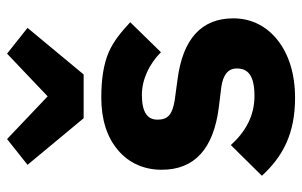

<svg xmlns="http://www.w3.org/2000/svg" viewBox="-176 -668 856 544"><g transform="rotate(-90 252.0 -396.0)"><path d="M247 12C146 12 81 -22 26 -82L113 -170C150 -129 195 -103 252 -103C311 -103 330 -122 330 -153C330 -178 312 -192 277 -197L220 -204C102 -219 43 -273 43 -366C43 -417 63 -460 99 -490C134 -520 184 -537 247 -537C302 -537 343 -530 376 -516C408 -502 434 -480 461 -455L376 -368C343 -401 299 -422 255 -422C204 -422 185 -405 185 -378C185 -350 197 -336 240 -329L299 -321C414 -306 472 -253 472 -163C472 -112 450 -69 411 -38C371 -6 315 12 247 12ZM189 -587 57 -746 130 -804 251 -689 372 -804 445 -746 313 -587Z"/></g></svg>

Font: Plexus Sans Bold
Style: Regular
Weight: 700
Version: Version 2.001;PS 002.001;hotconv 1.0.70;makeotf.lib2.5.58329